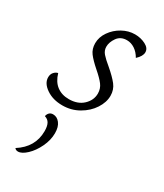

<svg xmlns="http://www.w3.org/2000/svg" viewBox="-179 -487 718 843"><g transform="rotate(30 180.0 -65.5)"><path d="M11 -63Q11 -79 20 -89Q29 -99 40 -101Q51 -63 76 -44Q101 -25 137 -25Q182 -25 209 -50.5Q236 -76 236 -110Q236 -135 221.5 -154Q207 -173 178 -198Q146 -226 130.5 -246.5Q115 -267 115 -296Q115 -327 134.5 -355Q154 -383 184.5 -400Q215 -417 248 -417Q277 -417 301.5 -404.5Q326 -392 326 -371Q326 -351 302 -329Q289 -352 270 -364.5Q251 -377 230 -377Q198 -377 181.5 -353.5Q165 -330 165 -307Q165 -288 178 -273Q191 -258 219 -235Q253 -206 271 -183Q289 -160 289 -129Q289 -96 267.5 -63Q246 -30 208.5 -8.5Q171 13 126 13Q78 13 44.5 -10Q11 -33 11 -63ZM42 278Q116 231 116 150Q116 125 108.5 111Q101 97 84 92Q86 81 93 74Q100 67 112 67Q132 67 146 85Q160 103 160 135Q160 170 143 205.5Q126 241 102 263.5Q78 286 59 286Q48 286 42 278Z"/></g></svg>

Font: Charmonman
Style: Regular
Weight: 400
Designer: Ekaluck Peanpanawate
Foundry: Cadson Demak Co.,Ltd.
Version: Version 1.000; ttfautohint (v1.6)